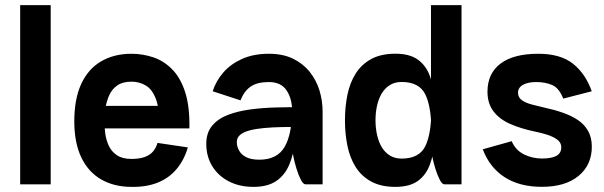

<svg xmlns="http://www.w3.org/2000/svg" viewBox="-20 -720 2361 750"><path d="M58.8 -700H178V0H58.8Z M595.2 -161.8 713.8 -144.2Q699.2 -94.5 669.6 -59.4Q640 -24.2 595.9 -6.6Q551.8 11 493.8 10Q426 10 375.4 -19Q324.8 -48 297.5 -105.2Q270.2 -162.5 270.2 -246Q270.2 -333.8 297.5 -392.5Q324.8 -451.2 375.4 -480.6Q426 -510 493.8 -510Q536.5 -510 577.6 -496.5Q618.8 -483 651.6 -450.2Q684.5 -417.5 703 -361Q721.5 -304.5 719.8 -218.5H601Q604.2 -292.2 589.6 -331.6Q575 -371 549.5 -386Q524 -401 493.8 -401Q459.2 -401 438.4 -386.5Q417.5 -372 406.8 -348.2Q396 -324.5 391.9 -297.6Q387.8 -270.8 387.8 -246Q387.8 -224.5 391.1 -198.9Q394.5 -173.2 404.9 -150.8Q415.2 -128.2 436.5 -113.8Q457.8 -99.2 493.8 -99.2Q525.2 -99.2 546 -107Q566.8 -114.8 578.4 -129Q590 -143.2 595.2 -161.8ZM296.5 -306.5H696.5V-218.5H296.5Z M919.5 -328 810.8 -363.5Q823.2 -402.8 851.6 -436Q880 -469.2 925 -489.6Q970 -510 1030.2 -510Q1084.5 -510 1123.9 -491.1Q1163.2 -472.2 1189.2 -440Q1215.2 -407.8 1227.8 -367.2Q1240.2 -326.8 1240.2 -283.2L1121 -287.5Q1121 -334.5 1099.4 -367Q1077.8 -399.5 1030.2 -399.5Q984.8 -399.5 959.1 -381.8Q933.5 -364 919.5 -328ZM1173.5 0Q1164.5 0 1155.4 -17.5Q1146.2 -35 1138.4 -60.4Q1130.5 -85.8 1125.8 -109.8Q1121 -133.8 1121 -145.8V-308.8L1240.2 -283.2V0ZM1156.8 -224.5Q1117.2 -224.5 1080.2 -223.6Q1043.2 -222.8 1011.5 -219.9Q979.8 -217 955.8 -210.8Q931.8 -204.5 918.4 -193.5Q905 -182.5 905 -165Q905 -148.2 913.8 -132.1Q922.5 -116 941.8 -106.1Q961 -96.2 993.2 -96.2Q1062.8 -96.2 1091.9 -146.4Q1121 -196.5 1121 -295.2H1139.8Q1139.8 -229.8 1133.5 -173.8Q1127.2 -117.8 1109.9 -76.6Q1092.5 -35.5 1058.9 -12.8Q1025.2 10 970.5 10Q915.5 10 873.9 -11.5Q832.2 -33 809 -71Q785.8 -109 785.8 -158.5Q785.8 -201.8 809 -229.2Q832.2 -256.8 871.2 -271.5Q910.2 -286.2 958.6 -292.6Q1007 -299 1057.4 -300.2Q1107.8 -301.5 1153.2 -301.5Z M1782.8 -500H1663.5V-700H1782.8ZM1446.8 -250H1327.5Q1327.5 -302.5 1337 -349.2Q1346.5 -396 1369 -432.1Q1391.5 -468.2 1429.8 -489.2Q1468 -510.2 1524.8 -510.2Q1579.5 -510.2 1611.6 -487.5Q1643.8 -464.8 1659.1 -423.4Q1674.5 -382 1679.2 -325.9Q1684 -269.8 1684 -204Q1684 -204 1674.6 -204Q1665.2 -204 1665.2 -204Q1665.2 -302.8 1641.4 -351.2Q1617.5 -399.8 1548.8 -399.8Q1522.5 -399.8 1503.2 -387.9Q1484 -376 1471.6 -355.6Q1459.2 -335.2 1453 -308.1Q1446.8 -281 1446.8 -250ZM1446.8 -250.2Q1446.8 -220 1453 -192.5Q1459.2 -165 1471.6 -144.6Q1484 -124.2 1503.2 -112.4Q1522.5 -100.5 1548.8 -100.5Q1617.5 -100.5 1641.4 -149.1Q1665.2 -197.8 1665.2 -296.2Q1665.2 -296.2 1674.6 -296.2Q1684 -296.2 1684 -296.2Q1684 -230.5 1679.2 -174.4Q1674.5 -118.2 1659.1 -76.9Q1643.8 -35.5 1611.6 -12.8Q1579.5 10 1524.8 10Q1468 10 1429.8 -11Q1391.5 -32 1369 -68.1Q1346.5 -104.2 1337 -151Q1327.5 -197.8 1327.5 -250.2ZM1782.8 -500V0H1716Q1707.2 0 1698 -17.5Q1688.8 -35 1680.9 -60.4Q1673 -85.8 1668.2 -109.8Q1663.5 -133.8 1663.5 -145.8V-500Z M2096.8 9.8Q2009.2 9.8 1950.9 -28.1Q1892.5 -66 1865.8 -136.8L1978.8 -168.5Q1994.2 -133 2026.8 -116.9Q2059.2 -100.8 2097.8 -100.8Q2134 -100.8 2153.2 -111.1Q2172.5 -121.5 2172.5 -144.8Q2172.5 -163.5 2156 -175.2Q2139.5 -187 2115.4 -194.4Q2091.2 -201.8 2067.8 -206.5Q2014.8 -217.5 1973.1 -235.8Q1931.5 -254 1907.9 -284.8Q1884.2 -315.5 1884.2 -361.8Q1884.2 -433 1935.1 -471.5Q1986 -510 2082.5 -510Q2169.5 -510 2218.5 -470.9Q2267.5 -431.8 2291.5 -363.5L2180.2 -334.8Q2164 -376.2 2137 -387.9Q2110 -399.5 2074.8 -399.5Q2042.2 -399.5 2022.9 -388.6Q2003.5 -377.8 2003.5 -357.8Q2003.5 -339.2 2019 -328.4Q2034.5 -317.5 2058.4 -311.5Q2082.2 -305.5 2105.8 -299.8Q2143.8 -291.8 2177.5 -280.1Q2211.2 -268.5 2237 -251.4Q2262.8 -234.2 2277.2 -208.6Q2291.8 -183 2291.8 -147Q2291.8 -75.8 2240.1 -33Q2188.5 9.8 2096.8 9.8Z"/></svg>

Font: Haskoy
Style: Regular
Weight: 400
Designer: Ertekin Erdin
Foundry: Ertekin Erdin
Version: Version 1.500